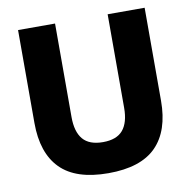

<svg xmlns="http://www.w3.org/2000/svg" viewBox="-75 -713 793 802"><g transform="rotate(-10 321.5 -312.0)"><path d="M321.7 15.4Q184.3 15.4 118.7 -50.8Q53.1 -117 53.1 -244.8V-639H210V-242.2Q210 -179.8 236.8 -148.1Q263.7 -116.4 321.7 -116.4Q379.8 -116.4 406.5 -148.1Q433.1 -179.8 433.1 -242.2V-639H590V-244.8Q590 -117 524.6 -50.8Q459.3 15.4 321.7 15.4Z"/></g></svg>

Font: Anek Kannada Medium
Style: Regular
Weight: 500
Designer: Vaishnavi Murthy, Maithili Shingre (Kannada) & Yesha Goshar (Latin)
Foundry: Ek Type
Version: Version 1.003